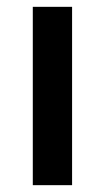

<svg xmlns="http://www.w3.org/2000/svg" viewBox="-20 -542 308 562"><path d="M76 0V-522H191V0Z"/></svg>

Font: Ubuntu Sans SemiBold
Style: Regular
Weight: 600
Designer: Dalton Maag Ltd
Foundry: Dalton Maag Ltd
Version: Version 1.006; ttfautohint (v1.8.4.7-5d5b)